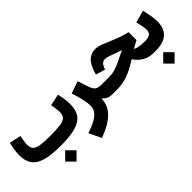

<svg xmlns="http://www.w3.org/2000/svg" viewBox="28 -1224 2210 2210"><g transform="rotate(-45 1133.5 -118.5)"><path d="M349.1 164.1 440.9 71.3 533.7 164.1 440.9 256.3ZM834 -439.9Q845.2 -394.5 851.8 -348.1Q858.4 -301.8 858.4 -264.2Q858.4 -166.5 816.4 -108.6Q774.4 -50.8 682.9 -25.4Q591.3 0 442.4 0Q293.9 0 202.1 -25.4Q110.4 -50.8 68.1 -108.4Q25.9 -166 25.9 -262.7Q25.9 -300.3 33.2 -347.2Q40.5 -394 51.3 -439.9L192.4 -409.2Q186 -377 180.9 -341.3Q175.8 -305.7 175.8 -282.7Q175.8 -232.9 200.4 -208Q225.1 -183.1 283.2 -174.8Q341.3 -166.5 442.4 -166.5Q543.9 -166.5 602.1 -175Q660.2 -183.6 684.6 -208.7Q709 -233.9 709 -284.2Q709 -307.1 704.3 -342.3Q699.7 -377.4 692.9 -409.2Z M956.1 -337.9 1105 -389.2 1140.1 -279.8Q1154.8 -234.4 1170.2 -209.7Q1185.5 -185.1 1210 -175.8Q1234.4 -166.5 1275.4 -166.5H1275.9V0H1275.4Q1203.6 0 1162.6 -52.7L1157.7 -51.3Q1154.8 62 1071.5 140.1Q988.3 218.3 840.3 270.5L768.6 121.1Q856.4 91.8 909.7 61.5Q962.9 31.2 987.1 -4.6Q1011.2 -40.5 1011.2 -87.4Q1011.2 -127.9 996.3 -194.6Q981.4 -261.2 956.1 -337.9Z M1510.7 -508.3Q1529.8 -508.3 1552.7 -503.2Q1575.7 -498 1609.4 -485.4Q1643.1 -472.7 1693.4 -450.2Q1769 -418.9 1820.1 -401.4Q1871.1 -383.8 1918.5 -373.5V-245.1L1828.6 -196.3V-191.4Q1854.5 -177.2 1890.6 -171.9Q1926.8 -166.5 1956.5 -166.5H1968.8V0H1956.1Q1885.7 0 1826.9 -30.8Q1768.1 -61.5 1722.7 -127.9L1668 -95.2Q1584 -44.9 1510.7 -22.5Q1437.5 0 1356 0H1275.9Q1264.2 0 1258.8 -19.3Q1253.4 -38.6 1253.4 -84Q1253.4 -128.9 1258.8 -147.7Q1264.2 -166.5 1275.9 -166.5H1389.2Q1425.3 -166.5 1456.1 -171.9Q1486.8 -177.2 1521.7 -190.2Q1556.6 -203.1 1604 -225.6L1712.9 -279.8V-284.7Q1690.9 -290 1666.3 -298.8Q1641.6 -307.6 1608.4 -320.8Q1569.3 -335 1546.6 -341.3Q1523.9 -347.7 1509.8 -347.7Q1478.5 -347.7 1460 -330.1Q1441.4 -312.5 1425.8 -271L1421.9 -259.8L1307.1 -294.4L1310.5 -306.2Q1340.8 -413.6 1389.2 -460.9Q1437.5 -508.3 1510.7 -508.3Z M2209.5 -430.7Q2224.6 -370.1 2232.9 -318.1Q2241.2 -266.1 2241.2 -227.5Q2241.2 0 1985.4 0H1968.8Q1946.3 0 1946.3 -84Q1946.3 -166.5 1968.8 -166.5H1985.4Q2037.1 -166.5 2061.5 -186Q2085.9 -205.6 2085.9 -248.5Q2085.9 -268.6 2079.3 -305.4Q2072.8 -342.3 2061 -390.1ZM1944.8 164.1 2036.6 71.3 2129.4 164.1 2036.6 256.3Z"/></g></svg>

Font: Estedad-FD ExtraBold
Style: Regular
Weight: 800
Designer: Amin Abedi
Version: Version 7.3